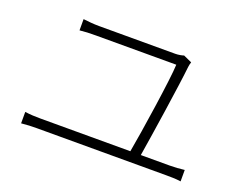

<svg xmlns="http://www.w3.org/2000/svg" viewBox="-96 -838 1193 948"><g transform="rotate(20 500.0 -364.0)"><path d="M84 -129V-69C113 -72 139 -73 165 -73H845C863 -73 896 -73 922 -69V-129C897 -126 872 -124 845 -124H693C710 -226 754 -517 764 -613C765 -621 767 -631 770 -639L726 -659C718 -656 699 -652 682 -652C605 -652 320 -652 282 -652C250 -652 226 -655 198 -658V-599C226 -602 248 -603 283 -603C320 -603 612 -603 705 -603C703 -531 657 -227 638 -124H165C139 -124 112 -125 84 -129Z"/></g></svg>

Font: Noto Sans HK Light
Style: Regular
Weight: 300
Designer: Ryoko NISHIZUKA 西塚涼子 (kana, bopomofo & ideographs); Paul D. Hunt (Latin, Greek & Cyrillic); Sandoll Communications 산돌커뮤니
Foundry: Adobe
Version: Version 2.004;hotconv 1.0.118;makeotfexe 2.5.65603